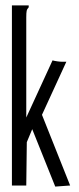

<svg xmlns="http://www.w3.org/2000/svg" viewBox="-20 -685 290 709"><path d="M99 -208 79 -160 77 0H24V-665H86V-658Q80 -652 78.5 -645Q77 -638 77 -621V-251L174 -462Q181 -460 191.5 -458.5Q202 -457 210 -457H225L135 -261L239 0L184 4Z"/></svg>

Font: Inconsolata UltraCondensed Medium
Style: Regular
Weight: 500
Width: 1
Monospace: yes
Designer: Raph Levien, Cyreal, Brenton Simpson
Foundry: Raph Levien, Cyreal, Google
Version: Version 3.001; ttfautohint (v1.8.2.53-6de2)